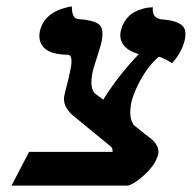

<svg xmlns="http://www.w3.org/2000/svg" viewBox="-20 -583 602 603"><path d="M304.2 -270Q352.1 -346.7 416 -413.1Q361.3 -428.7 357.9 -468.3Q357.4 -476.6 358.9 -483.9Q363.8 -505.9 375.7 -521.7Q387.7 -537.6 401.6 -544.7Q415.5 -551.8 429 -555.7Q442.4 -559.6 451.2 -559.6L460 -560.1Q456.5 -525.4 488.8 -522Q551.3 -517.6 560.5 -490.2Q564 -477.5 561 -460.9Q552.7 -421.9 524.4 -389.2Q522 -386.7 521 -384.8Q491.7 -401.9 479 -404.8Q437.5 -370.6 406.2 -301.3Q396.5 -278.8 392.6 -262.2Q383.3 -214.4 398.9 -192.9H397Q436.5 -160.6 456.1 -146Q481.4 -123 477.1 -100.1Q468.8 -61 418 -20.5Q396.5 -3.9 381.8 0H16.1L71.3 -106H333.5Q334.5 -114.7 329.1 -122.1Q275.4 -165.5 207 -222.2Q174.3 -252 182.6 -285.2Q185.1 -297.4 191.4 -320.8Q197.8 -345.2 199.7 -356.9Q211.9 -409.7 193.4 -411.1Q118.2 -411.1 105.5 -455.1Q102.1 -468.8 105 -483.9Q117.7 -543 192.4 -560.5Q206.1 -563 205.6 -563Q205.6 -523.4 227.1 -522.9Q285.6 -519 296.9 -499.5Q305.2 -483.4 299.3 -453.1Q295.9 -438 285.2 -404.8Q273.4 -368.7 271 -357.9Q261.2 -309.6 275.9 -292H274.9Z"/></svg>

Font: Linux Libertine Slanted O
Style: Bold Slanted
Weight: 700
Designer: Philipp H. Poll
Foundry: Philipp H. Poll
Version: Version 5.0.0